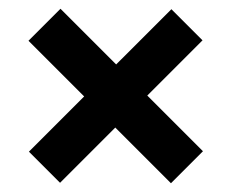

<svg xmlns="http://www.w3.org/2000/svg" viewBox="-20 -515 528 438"><path d="M443 -170 370 -97 243 -224 117 -98 46 -169 172 -295 45 -422 118 -495 245 -368 371 -494 442 -423 316 -297Z"/></svg>

Font: Gemunu Libre ExtraBold
Style: Regular
Weight: 800
Designer: Puspanada Ekanayake, Sola Matas, Pathum Egodawatta, Kosala Senevirathne
Foundry: mooniak
Version: Version 1.100